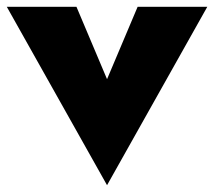

<svg xmlns="http://www.w3.org/2000/svg" viewBox="-25 -480 630 565"><path d="M-5 -460H200L290 -247L380 -460H585L290 65Z"/></svg>

Font: Jost* Black
Style: Regular
Weight: 900
Version: Version 3.7